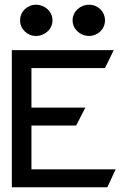

<svg xmlns="http://www.w3.org/2000/svg" viewBox="-20 -792 539 812"><path d="M357 -640C394 -640 424 -669 424 -706C424 -743 394 -772 357 -772C319 -772 287 -743 287 -706C287 -669 319 -640 357 -640ZM132 -640C170 -640 202 -669 202 -706C202 -743 170 -772 132 -772C95 -772 65 -743 65 -706C65 -669 95 -640 132 -640ZM113 -504H424L461 -580H30V0H434L469 -76H113V-261H302L341 -337H113Z"/></svg>

Font: Charger
Style: Bd
Weight: 400
Designer: Jasper
Foundry: Cannot Into Space Fonts
Version: Version 0.98